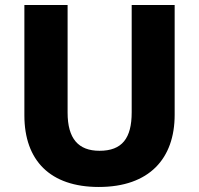

<svg xmlns="http://www.w3.org/2000/svg" viewBox="-20 -734 792 764"><path d="M675 -277V-714H504V-287C504 -184 466 -134 376 -134C292 -134 249 -182 249 -286V-714H77V-275C77 -95 180 10 373 10C575 10 675 -104 675 -277Z"/></svg>

Font: Noto Sans Lao UI ExtBd
Style: Regular
Weight: 800
Designer: Monotype Design Team
Foundry: Monotype Imaging Inc.
Version: Version 2.000